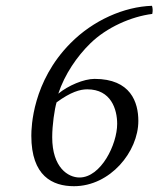

<svg xmlns="http://www.w3.org/2000/svg" viewBox="-20 -632 546 662"><path d="M505 -584C507 -594 507 -603 504 -612C408 -609 301 -562 223 -483C92 -351 88 -194 88 -164C88 -25 161 10 235 10C360 10 457 -109 457 -215C457 -279 431 -360 306 -360C269 -360 215 -337 181 -309C203 -376 246 -438 291 -482C348 -538 433 -575 505 -584ZM175 -279C224 -315 256 -324 281 -324C363 -324 384 -255 384 -205C384 -134 328 -20 254 -20C215 -20 160 -54 160 -159C160 -201 168 -255 175 -279Z"/></svg>

Font: Libertinus Serif
Style: Italic
Weight: 400
Italic angle: -12°
Designer: Philipp H. Poll, Khaled Hosny
Foundry: Caleb Maclennan
Version: Version 7.050;RELEASE